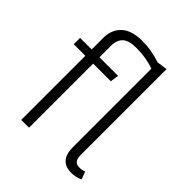

<svg xmlns="http://www.w3.org/2000/svg" viewBox="-208 -870 1008 1008"><g transform="rotate(45 295.5 -366.0)"><path d="M490 11Q400 11 400 -90V-673Q341 -695 267 -695Q213 -695 189 -673.5Q165 -652 165 -607V-523H303L296 -476H165V0H107V-476H21V-523H107V-609Q107 -670 146 -706.5Q185 -743 263 -743Q300 -743 331 -737.5Q362 -732 400 -720L458 -728V-90Q458 -39 498 -39Q521 -39 536 -46L552 -3Q521 11 490 11Z"/></g></svg>

Font: Trujillo Light
Style: Regular
Weight: 300
Designer: Fira Sans original fonts by bBox Type GmbH, Carrois Corporate GbR, & Edenspiekermann AG / Changes by Cristiano Sobral
Foundry: Fira Sans original fonts by bBox Type GmbH, Carrois Corporate GbR, & Edenspiekermann AG / Changes by Cristiano Sobral
Version: Version 4.301;July 28, 2020;FontCreator 13.0.0.2655 64-bit